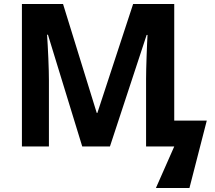

<svg xmlns="http://www.w3.org/2000/svg" viewBox="-20 -734 1076 962"><path d="M392.1 0 220.2 -560.1H215.8Q217.3 -539.6 219 -508.1Q220.7 -476.6 222.2 -442.6Q223.6 -408.7 224.4 -378.9Q225.1 -349.1 225.1 -332V0H89.8V-713.9H295.9L464.8 -168H467.8L647 -713.9H853V-129.9H1016.1L929.2 208H761.2L853 0H711.9V-337.9Q711.9 -356.9 712.6 -388.4Q713.4 -419.9 714.6 -454.1Q715.8 -488.3 717 -516.8Q718.3 -545.4 719.2 -559.1H714.8L530.8 0Z"/></svg>

Font: Open Sans
Style: Bold
Weight: 700
Designer: Monotype Design Team
Foundry: Monotype Imaging Inc.
Version: Version 3.000; ttfautohint (v1.8.4)